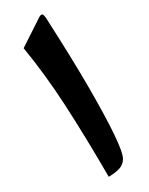

<svg xmlns="http://www.w3.org/2000/svg" viewBox="-196 -770 632 815"><g transform="rotate(-30 120.0 -362.5)"><path d="M34.7 -646 151.4 -722.7Q167 -733.9 173.6 -731.2Q180.2 -728.5 181.2 -708.5Q190.9 -496.6 190.9 -364.3Q190.9 -73.2 165 -28.3Q153.3 -8.3 132.1 -0.7Q110.8 6.8 74.7 7.3Q74.2 -192.9 66.2 -348.6Q58.1 -504.4 34.7 -646Z"/></g></svg>

Font: Sahel FD-WOL
Style: Bold-FD-WOL
Weight: 700
Foundry: Saber Rastikerdar (saber.rastikerdar@gmail.com)
Version: Version 2.0.2